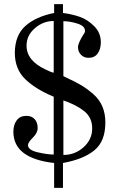

<svg xmlns="http://www.w3.org/2000/svg" viewBox="-20 -777 596 933"><path d="M243 15Q45 -7 45 -137Q45 -170 61 -192Q77 -214 108 -214Q134 -214 148.5 -198Q163 -182 163 -155Q163 -131 139.5 -108Q116 -85 116 -72Q116 -48 163 -37Q210 -26 241 -26V-307Q154 -343 103 -392Q52 -441 52 -521Q53 -606 103.5 -651Q154 -696 243 -714V-757H286V-714Q332 -708 369.5 -694.5Q407 -681 438.5 -649Q470 -617 470 -572Q470 -539 455 -517.5Q440 -496 410 -496Q388 -496 373.5 -511Q359 -526 359 -548Q359 -569 391 -618Q393 -620 393 -627Q393 -651 356 -662.5Q319 -674 288 -674V-407L302 -400Q346 -380 374.5 -363Q403 -346 433 -320Q463 -294 477.5 -259.5Q492 -225 492 -182Q492 -90 438.5 -46.5Q385 -3 286 15V136H243ZM288 -289V-24Q344 -24 386 -61.5Q428 -99 428 -153Q428 -206 389 -237Q350 -268 288 -289ZM109 -555Q109 -482 202 -439Q232 -424 241 -424V-675Q190 -675 149.5 -640Q109 -605 109 -555Z"/></svg>

Font: Academico
Style: Regular
Weight: 400
Foundry: Steinberg Media Technologies GmbH
Version: Version 0.902